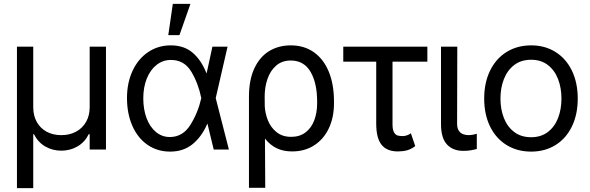

<svg xmlns="http://www.w3.org/2000/svg" viewBox="-20 -771 3042 990"><path d="M67.4 -530.3H151.4V-217.8Q151.4 -175.3 169.4 -142.6Q187.5 -109.9 220.2 -92Q252.9 -74.2 295.9 -74.2Q339.4 -74.2 372.6 -92.3Q405.8 -110.4 424.1 -143.1Q442.4 -175.8 442.4 -217.8V-530.3H526.4V0H442.4V-79.1H437.5Q417 -37.6 379.4 -15.9Q341.8 5.9 295.9 5.9Q250.5 5.9 213.1 -15.9Q175.8 -37.6 155.3 -79.1H151.4V199.2H67.4Z M634.8 -265.6Q634.8 -344.2 663.6 -406Q692.4 -467.8 743.9 -502.4Q795.4 -537.1 860.4 -537.1Q929.2 -537.1 973.6 -499Q1018.1 -460.9 1044.9 -392.6H1045.4L1075.2 -530.3H1153.3L1092.3 -265.1L1160.2 0H1082L1049.8 -132.8H1048.8Q1020.5 -66.4 973.1 -27.8Q925.8 10.7 857.4 10.7Q791 10.7 740.5 -24.4Q689.9 -59.6 662.4 -122.3Q634.8 -185.1 634.8 -265.6ZM855.5 -64.5Q922.4 -64.5 961.4 -126.7Q1000.5 -189 1017.6 -263.7L1018.1 -265.1L1017.6 -266.6Q1002.4 -341.3 966.3 -401.6Q930.2 -461.9 861.3 -461.9Q820.3 -461.9 787.8 -436.8Q755.4 -411.6 737.1 -366.5Q718.8 -321.3 718.8 -263.7Q718.8 -207 735.8 -161.6Q752.9 -116.2 784.2 -90.3Q815.4 -64.5 855.5 -64.5ZM871.1 -751H961.9L905.3 -589.8H847.7Z M1479.5 -537.1Q1548.8 -537.1 1599.1 -501.2Q1649.4 -465.3 1675.8 -400.1Q1702.1 -335 1702.1 -248V-238.3Q1702.1 -166 1675.8 -109.9Q1649.4 -53.7 1600.6 -22Q1551.8 9.8 1486.3 9.8Q1439.9 9.8 1405.8 -7.1Q1371.6 -23.9 1346.2 -56.6L1347.7 197.3H1263.7V-272.5Q1263.7 -358.9 1291.5 -418.5Q1319.3 -478 1367.9 -507.6Q1416.5 -537.1 1479.5 -537.1ZM1345.2 -223.1Q1347.2 -186 1361.6 -149.9Q1376 -113.8 1406 -89.6Q1436 -65.4 1481.4 -65.4Q1525.4 -65.4 1555.7 -88.6Q1585.9 -111.8 1600.6 -151.1Q1615.2 -190.4 1615.2 -238.3V-248Q1615.2 -342.8 1581.1 -400.9Q1546.9 -459 1479.5 -459Q1433.6 -459 1403.3 -432.1Q1373 -405.3 1358.9 -363Q1344.7 -320.8 1344.7 -273.4Z M2183.6 -453.1H2003.9V-129.9Q2003.9 -102.1 2011.7 -88.6Q2019.5 -75.2 2030.3 -72.3Q2041 -69.3 2056.6 -69.3Q2068.4 -69.3 2079.8 -73.7Q2091.3 -78.1 2098.6 -84L2121.1 -17.6Q2099.6 -1.5 2078.4 4.2Q2057.1 9.8 2031.2 9.8Q1975.1 9.8 1947.5 -24.4Q1919.9 -58.6 1919.9 -133.8V-453.1H1750V-530.3H2183.6Z M2337.9 -530.3 2336.9 -132.8Q2336.9 -74.2 2398.4 -74.2Q2414.6 -74.2 2438.5 -81.1V-2.9Q2422.4 1.5 2406.2 4.2Q2390.1 6.8 2368.2 6.8Q2315.4 6.8 2284.7 -26.1Q2253.9 -59.1 2253.9 -131.8V-530.3Z M2476.6 -262.7Q2476.6 -344.2 2506.8 -406.5Q2537.1 -468.8 2592 -502.9Q2647 -537.1 2718.8 -537.1Q2790 -537.1 2844.5 -502.9Q2898.9 -468.8 2929 -406.5Q2959 -344.2 2959 -262.7Q2959 -181.2 2929 -119.1Q2898.9 -57.1 2844.5 -23.2Q2790 10.7 2718.8 10.7Q2647 10.7 2592 -23.2Q2537.1 -57.1 2506.8 -119.1Q2476.6 -181.2 2476.6 -262.7ZM2875 -262.7Q2875 -317.4 2857.7 -362.8Q2840.3 -408.2 2805.2 -435.5Q2770 -462.9 2718.8 -462.9Q2666.5 -462.9 2631.1 -435.5Q2595.7 -408.2 2578.1 -362.8Q2560.5 -317.4 2560.5 -262.7Q2560.5 -208 2578.1 -162.8Q2595.7 -117.7 2631.1 -90.6Q2666.5 -63.5 2718.8 -63.5Q2770 -63.5 2805.2 -90.6Q2840.3 -117.7 2857.7 -162.8Q2875 -208 2875 -262.7Z"/></svg>

Font: Pretendard JP
Style: Regular
Weight: 400
Designer: Base glyphs from Inter by Rasmus Andersson; Hangeul glyphs from Noto Sans CJK(Source Han Sans) by Jang Soo-young and Kan
Foundry: Kil Hyung-jin
Version: Version 1.309